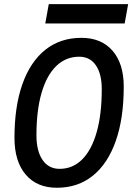

<svg xmlns="http://www.w3.org/2000/svg" viewBox="-20 -883 629 913"><path d="M250.5 9.8Q155.3 9.8 102.1 -53Q48.8 -115.7 48.8 -227.5Q48.8 -377 86.7 -483.4Q124.5 -589.8 195.8 -646.5Q267.1 -703.1 367.2 -703.1Q461.9 -703.1 515.1 -641.8Q568.4 -580.6 568.4 -471.2Q568.4 -320.3 530.5 -212.6Q492.7 -105 421.6 -47.6Q350.6 9.8 250.5 9.8ZM263.2 -80.1Q326.2 -80.1 371.1 -125.2Q416 -170.4 439.9 -255.1Q463.9 -339.8 463.9 -459Q463.9 -531.7 435.8 -572.5Q407.7 -613.3 356.9 -613.3Q293 -613.3 247.3 -568.8Q201.7 -524.4 177.5 -440.9Q153.3 -357.4 153.3 -239.7Q153.3 -164.6 182.4 -122.3Q211.4 -80.1 263.2 -80.1ZM195.3 -771.5 211.9 -863.3H589.4L572.8 -771.5Z"/></svg>

Font: Cascadia Mono NF
Style: Italic
Weight: 400
Italic angle: -10°
Monospace: yes
Designer: Aaron Bell
Foundry: Saja Typeworks
Version: Version 2404.023